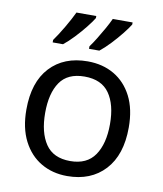

<svg xmlns="http://www.w3.org/2000/svg" viewBox="-86 -836 777 916"><g transform="rotate(10 302.5 -378.0)"><path d="M551 -269Q551 -136 483.5 -63Q416 10 301 10Q230 10 174.5 -22.5Q119 -55 87 -117.5Q55 -180 55 -269Q55 -402 122 -474Q189 -546 304 -546Q377 -546 432.5 -513.5Q488 -481 519.5 -419.5Q551 -358 551 -269ZM146 -269Q146 -174 183.5 -118.5Q221 -63 303 -63Q384 -63 422 -118.5Q460 -174 460 -269Q460 -364 422 -418Q384 -472 302 -472Q220 -472 183 -418Q146 -364 146 -269ZM482 -756Q472 -739 449 -710Q426 -681 399 -652.5Q372 -624 349 -606H299V-618Q313 -637 329 -663Q345 -689 360.5 -716.5Q376 -744 386 -766H482ZM306 -756Q296 -739 273 -710Q250 -681 223 -652.5Q196 -624 173 -606H123V-618Q144 -647 169 -689.5Q194 -732 210 -766H306Z"/></g></svg>

Font: Noto Sans PhagsPa
Style: Regular
Weight: 400
Designer: Monotype Design Team
Foundry: Monotype Imaging Inc.
Version: Version 2.004; ttfautohint (v1.8.4.7-5d5b)